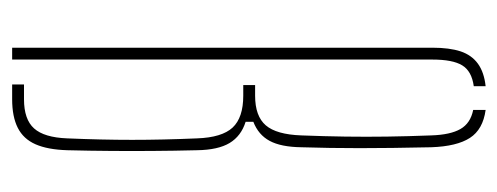

<svg xmlns="http://www.w3.org/2000/svg" viewBox="-278 -562 839 324"><g transform="rotate(90 142.0 -399.5)"><path d="M60 0V-709Q60 -738 66.2 -756.8Q72.5 -775.5 87 -786Q101.5 -796.5 125 -799V-779Q99.5 -775.5 89.8 -759.5Q80 -743.5 80 -709V0ZM122 0V-20H147Q181 -20 196.2 -37Q211.5 -54 213 -93Q215.5 -151.5 215.5 -202.5Q215.5 -253.5 213 -312Q211.5 -354 194.8 -372Q178 -390 141 -390H123V-410H141Q175.5 -410 191 -428Q206.5 -446 208 -488Q209.5 -527 210 -562.2Q210.5 -597.5 210 -632.8Q209.5 -668 208 -707Q207 -739.5 197.2 -756.5Q187.5 -773.5 165 -778V-799Q198 -794.5 212.2 -772.5Q226.5 -750.5 228 -707Q229.5 -637.5 229.5 -586.5Q229.5 -535.5 228 -488Q227.5 -453.5 217.2 -434.5Q207 -415.5 185 -407V-394Q209 -386.5 220.8 -367Q232.5 -347.5 233 -312Q234 -272.5 234.2 -237.2Q234.5 -202 234.2 -167Q234 -132 233 -93Q232 -60 223 -39.5Q214 -19 195.2 -9.5Q176.5 0 147 0Z"/></g></svg>

Font: Big Shoulders Stencil Display SC Thin
Style: Regular
Weight: 100
Designer: Patric King
Foundry: XO Type Co
Version: Version 2.001